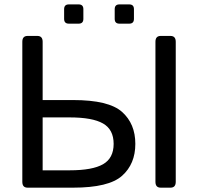

<svg xmlns="http://www.w3.org/2000/svg" viewBox="-20 -866 914 886"><path d="M721.7 0Q697.3 0 697.3 -26.9V-673.3Q697.3 -700.2 721.7 -700.2H766.6Q791 -700.2 791 -673.3V-26.9Q791 0 766.6 0ZM107.4 0Q83 0 83 -26.9V-673.3Q83 -700.2 107.4 -700.2H152.3Q176.8 -700.2 176.8 -673.3V-404.3H317.4Q481.9 -404.3 543.2 -349.6Q604.5 -294.9 604.5 -202.1Q604.5 -109.4 543.2 -54.7Q481.9 0 317.4 0ZM176.8 -80.1H301.8Q406.7 -80.1 455.6 -108.2Q504.4 -136.2 504.4 -202.1Q504.4 -268.1 455.6 -296.1Q406.7 -324.2 301.8 -324.2H176.8ZM297.9 -756.8Q275.9 -756.8 275.9 -778.8V-823.7Q275.9 -845.7 297.9 -845.7H342.8Q364.7 -845.7 364.7 -823.7V-778.8Q364.7 -756.8 342.8 -756.8ZM531.2 -756.8Q509.3 -756.8 509.3 -778.8V-823.7Q509.3 -845.7 531.2 -845.7H576.2Q598.1 -845.7 598.1 -823.7V-778.8Q598.1 -756.8 576.2 -756.8Z"/></svg>

Font: Istok
Style: Regular
Weight: 500
Designer: Andrey V. Panov
Foundry: Andrey V. Panov
Version: Version 1.0.3